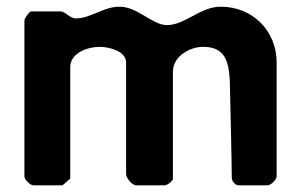

<svg xmlns="http://www.w3.org/2000/svg" viewBox="-20 -554 905 574"><path d="M207 -499C187 -499 177 -520 160 -520H73C68 -520 53 -499 53 -493V-27C53 -17 70 0 80 0H167L190 -20V-353C190 -398 246 -414 278 -414C302 -414 357 -403 357 -367V-33C357 -23 374 0 387 0H473C480 0 497 -13 497 -20V-340C497 -386 548 -414 587 -414C651 -414 664 -373 667 -313C668 -269 673 -64 673 -20C675 -11 683 0 693 0H780C790 0 807 -17 807 -27V-367C807 -463 734 -534 640 -534C578 -534 534 -479 479 -479C435 -479 392 -534 337 -534C289 -534 251 -499 207 -499Z"/></svg>

Font: Asimov Print
Style: C
Weight: 500
Designer: Google
Version: Version 2.000980: 2014